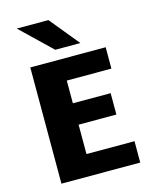

<svg xmlns="http://www.w3.org/2000/svg" viewBox="-132 -999 866 1085"><g transform="rotate(-15 300.5 -456.0)"><path d="M399 -740H252L73 -912H258ZM270 -125H551V0H90V-680H531V-555H270V-422H491V-297H270Z"/></g></svg>

Font: Martel Sans Heavy
Style: Regular
Weight: 900
Designer: Dan Reynolds and Mathieu Réguer
Foundry: Dan Reynolds and Mathieu Réguer
Version: Version 1.001;PS 001.001;hotconv 1.0.70;makeotf.lib2.5.58329